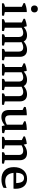

<svg xmlns="http://www.w3.org/2000/svg" viewBox="1115 -1688 582 2852"><g transform="rotate(90 1406.0 -262.0)"><path d="M81.1 -2.9V-329.6L159.2 -338.9V-2.9ZM81.1 -248.5V-311L92.8 -289.6L25.4 -321.8L27.3 -342.3Q48.8 -351.6 77.1 -358.6Q105.5 -365.7 137.7 -368.7H159.2V-291ZM28.3 0 30.8 -29.3Q43.5 -35.2 58.3 -39.8Q73.2 -44.4 90.8 -48.3L81.1 -12.2V-79.1H159.2V-12.2L150.9 -44.4L213.9 -30.3L211.4 0ZM112.8 -431.6Q88.9 -431.6 75 -445.3Q61 -459 61 -482.4Q61 -505.9 75 -519.5Q88.9 -533.2 112.8 -533.2Q136.7 -533.2 150.6 -519.5Q164.6 -505.9 164.6 -482.4Q164.6 -459 150.6 -445.3Q136.7 -431.6 112.8 -431.6Z M746.1 -2.9V-249Q746.1 -315.9 683.1 -315.9Q635.3 -315.9 582.5 -274.9L572.8 -299.3Q635.3 -372.6 720.2 -372.6Q770 -372.6 797.1 -344.5Q824.2 -316.4 824.2 -264.2V-2.9ZM263.7 0 266.1 -29.3Q280.3 -36.1 294.4 -40.5Q308.6 -44.9 322.8 -48.3L313.5 -12.2V-79.1H391.6V-12.2L383.8 -44.4L441.4 -30.3L439 0ZM313.5 -2.9V-329.1L391.6 -308.6V-2.9ZM488.3 0 490.7 -31.2Q501 -36.1 512.7 -40.5Q524.4 -44.9 538.6 -48.3L529.3 -12.2V-79.1H607.4V-12.2L599.6 -44.4L657.2 -30.3L654.8 0ZM529.3 -2.9V-249Q529.3 -315.9 467.3 -315.9Q418.9 -315.9 367.2 -274.9L357.4 -299.3Q419.4 -372.6 503.9 -372.6Q553.2 -372.6 580.3 -345.5Q607.4 -318.4 607.4 -266.1V-2.9ZM313.5 -248.5V-311L325.2 -289.6L257.8 -321.8L259.8 -342.3Q281.2 -351.6 309.6 -358.6Q337.9 -365.7 370.1 -368.7L388.7 -291ZM705.1 0 707.5 -31.2Q717.8 -36.1 729.5 -40.5Q741.2 -44.9 755.4 -48.3L746.1 -12.2V-79.1H824.2V-12.2L816.4 -44.4L876 -30.3L873.5 0Z M1408.2 -2.9V-249Q1408.2 -315.9 1345.2 -315.9Q1297.4 -315.9 1244.6 -274.9L1234.9 -299.3Q1297.4 -372.6 1382.3 -372.6Q1432.1 -372.6 1459.2 -344.5Q1486.3 -316.4 1486.3 -264.2V-2.9ZM925.8 0 928.2 -29.3Q942.4 -36.1 956.5 -40.5Q970.7 -44.9 984.9 -48.3L975.6 -12.2V-79.1H1053.7V-12.2L1045.9 -44.4L1103.5 -30.3L1101.1 0ZM975.6 -2.9V-329.1L1053.7 -308.6V-2.9ZM1150.4 0 1152.8 -31.2Q1163.1 -36.1 1174.8 -40.5Q1186.5 -44.9 1200.7 -48.3L1191.4 -12.2V-79.1H1269.5V-12.2L1261.7 -44.4L1319.3 -30.3L1316.9 0ZM1191.4 -2.9V-249Q1191.4 -315.9 1129.4 -315.9Q1081.1 -315.9 1029.3 -274.9L1019.5 -299.3Q1081.5 -372.6 1166 -372.6Q1215.3 -372.6 1242.4 -345.5Q1269.5 -318.4 1269.5 -266.1V-2.9ZM975.6 -248.5V-311L987.3 -289.6L919.9 -321.8L921.9 -342.3Q943.4 -351.6 971.7 -358.6Q1000 -365.7 1032.2 -368.7L1050.8 -291ZM1367.2 0 1369.6 -31.2Q1379.9 -36.1 1391.6 -40.5Q1403.3 -44.9 1417.5 -48.3L1408.2 -12.2V-79.1H1486.3V-12.2L1478.5 -44.4L1538.1 -30.3L1535.6 0Z M1715.8 8.3Q1613.8 8.3 1613.8 -106V-327.1L1691.9 -321.8V-121.6Q1691.9 -82.5 1706.3 -64.9Q1720.7 -47.4 1752 -47.4Q1802.2 -47.4 1856.4 -90.8L1865.7 -68.8Q1800.3 8.3 1715.8 8.3ZM1613.8 -270V-320.3L1625.5 -300.8L1567.4 -328.6L1569.8 -353Q1612.8 -367.2 1670.4 -368.7H1691.9V-288.6ZM1909.7 -28.8 1831.5 -48.3V-326.2L1909.7 -321.3ZM1831.5 -270V-320.3L1843.3 -300.3L1780.8 -330.1L1782.7 -351.6Q1806.2 -359.4 1833.5 -363.8Q1860.8 -368.2 1888.2 -368.7H1909.7V-289.6ZM1853 1.5 1836.4 -62 1909.7 -83V-29.8L1898.9 -49.3L1958.5 -32.2L1956.1 -3.9Q1916 2.4 1853 1.5Z M2281.7 -2.9V-249Q2281.7 -315.9 2217.3 -315.9Q2166.5 -315.9 2114.7 -274.9L2105 -299.3Q2134.8 -334.5 2173.3 -353.5Q2211.9 -372.6 2254.4 -372.6Q2305.2 -372.6 2332.5 -344.5Q2359.9 -316.4 2359.9 -264.2V-2.9ZM2061 -2.9V-329.1L2139.2 -308.6V-2.9ZM2011.2 0 2013.7 -29.3Q2027.8 -36.1 2042 -40.5Q2056.2 -44.9 2070.3 -48.3L2061 -12.2V-79.1H2139.2V-12.2L2131.3 -44.4L2190.9 -30.3L2188.5 0ZM2240.7 0 2243.2 -31.2Q2253.4 -36.1 2265.1 -40.5Q2276.9 -44.9 2291 -48.3L2281.7 -12.2V-79.1H2359.9V-12.2L2352.1 -44.4L2411.6 -30.3L2409.2 0ZM2061 -248.5V-311L2072.8 -289.6L2005.4 -321.8L2007.3 -342.3Q2028.8 -351.6 2057.1 -358.6Q2085.4 -365.7 2117.7 -368.7L2136.2 -291Z M2646.5 7.8Q2558.1 7.8 2510.3 -40Q2462.4 -87.9 2462.4 -176.8Q2462.4 -266.6 2509.3 -319.8Q2556.2 -373 2635.7 -373Q2707 -373 2745.6 -328.4Q2784.2 -283.7 2784.2 -200.2Q2784.2 -192.9 2783.7 -185.5Q2783.2 -178.2 2782.2 -171.4L2700.2 -187Q2700.2 -261.7 2682.4 -294.9Q2664.6 -328.1 2624.5 -328.1Q2546.4 -328.1 2546.4 -204.6Q2546.4 -48.8 2670.9 -48.8Q2719.7 -48.8 2772.9 -68.8L2769.5 -22.9Q2746.6 -8.3 2714.6 -0.2Q2682.6 7.8 2646.5 7.8ZM2494.1 -171.4V-211.4H2774.4L2782.2 -171.4Z"/></g></svg>

Font: Markazi Text
Style: Regular
Weight: 400
Designer: Borna Izadpanah (Arabic designer), Fiona Ross (Arabic design director) and Florian Runge (Latin designer)
Foundry: Borna Izadpanah and Florian Runge
Version: Version 1.000